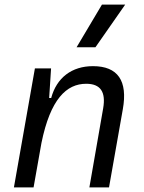

<svg xmlns="http://www.w3.org/2000/svg" viewBox="-20 -815 626 835"><path d="M40.5 0H126L160.2 -192.9C199.2 -384.8 269.5 -450.7 355 -450.7C417.5 -450.7 440.9 -414.6 428.7 -344.2L368.7 0H454.1L514.2 -340.3C536.1 -463.4 492.7 -527.3 384.3 -527.3C292.5 -527.3 226.1 -477.1 202.6 -388.7H193.8L202.1 -517.6H131.8ZM313 -609.4H395L524.4 -794.9H423.3Z"/></svg>

Font: Cascadia Code PL SemiLight
Style: Italic
Weight: 350
Italic angle: -10°
Monospace: yes
Designer: Aaron Bell
Foundry: Saja Typeworks
Version: Version 2404.023